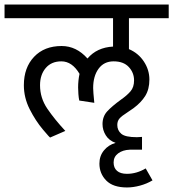

<svg xmlns="http://www.w3.org/2000/svg" viewBox="-50 -590 762 845"><path d="M517.5 -373.8Q558.8 -356.2 583.1 -319.4Q607.5 -282.5 607.5 -240Q607.5 -197.5 589.4 -168.1Q571.2 -138.8 537.5 -113.8Q520 -101.2 510 -95Q486.2 -80 476.2 -68.8Q466.2 -57.5 466.2 -40Q466.2 -16.2 483.8 -1.2Q501.2 13.8 552.5 13.8L575 12.5V68.8H521.2Q490 70 470 85Q450 100 450 125Q450 148.8 465 161.9Q480 175 508.8 175Q551.2 175 591.2 151.2L621.2 203.8Q596.2 218.8 566.2 226.9Q536.2 235 508.8 235Q447.5 235 417.5 204.4Q387.5 173.8 387.5 130Q387.5 96.2 407.5 71.9Q427.5 47.5 458.8 38.8Q430 28.8 415.6 5.6Q401.2 -17.5 401.2 -43.8Q401.2 -77.5 421.9 -100Q442.5 -122.5 483.8 -152.5Q508.8 -170 524.4 -188.1Q540 -206.2 540 -236.2Q540 -270 516.9 -295Q493.8 -320 450 -320Q407.5 -320 383.8 -287.5Q360 -255 360 -202.5Q360 -187.5 365 -137.5L298.8 -147.5Q296.2 -160 295 -176.2Q293.8 -192.5 293.8 -205Q293.8 -236.2 300 -265Q267.5 -320 220 -320Q176.2 -320 151.2 -290.6Q126.2 -261.2 126.2 -215Q126.2 -158.8 158.1 -111.9Q190 -65 237.5 -13.8L171.2 15Q171.2 18.8 138.8 -20Q106.2 -58.8 80.6 -109.4Q55 -160 55 -215Q55 -292.5 100 -340Q145 -387.5 221.2 -387.5Q286.2 -387.5 335 -332.5Q376.2 -381.2 447.5 -385V-510H-30V-570H692.5V-510H517.5Z"/></svg>

Font: Cambay
Style: Regular
Weight: 400
Designer: Pooja Saxena
Foundry: Pooja Saxena
Version: Version 1.181;PS 001.181;hotconv 1.0.70;makeotf.lib2.5.58329